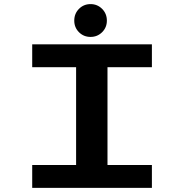

<svg xmlns="http://www.w3.org/2000/svg" viewBox="-20 -916 890 936"><path d="M421.5 -736Q388 -736 365 -759Q342 -782 342 -815.5Q342 -849.5 365 -872.8Q388 -896 421.5 -896Q454.5 -896 477.8 -872.8Q501 -849.5 501 -815.5Q501 -782 477.8 -759Q454.5 -736 421.5 -736ZM720.5 -588.5H504V-111.5H720.5V0H137V-111.5H351V-588.5H137V-700H720.5Z"/></svg>

Font: League Mono Wide SemiBold
Style: Regular
Weight: 600
Width: 8
Designer: Tyler Finck
Foundry: The League of Moveable Type / Tyler Finck
Version: Version 2.210